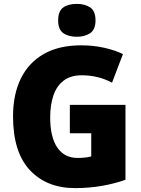

<svg xmlns="http://www.w3.org/2000/svg" viewBox="-20 -957 726 987"><path d="M339 -418H625V-33Q570 -13 503.5 -1.5Q437 10 366 10Q220 10 133.5 -82.5Q47 -175 47 -359Q47 -472 87.5 -554Q128 -636 206 -680Q284 -724 397 -724Q460 -724 515.5 -711.5Q571 -699 612 -679L556 -532Q485 -570 400 -570Q343 -570 307 -542.5Q271 -515 254.5 -466Q238 -417 238 -354Q238 -252 274.5 -198.5Q311 -145 380 -145Q396 -145 416 -147Q436 -149 449 -153V-272H339ZM375 -937Q417 -937 444 -918.5Q471 -900 471 -852Q471 -805 443.5 -786.5Q416 -768 375 -768Q332 -768 305.5 -786.5Q279 -805 279 -852Q279 -900 305 -918.5Q331 -937 375 -937Z"/></svg>

Font: Noto Sans Lao Looped SemiCondensed Black
Style: Regular
Weight: 900
Width: 4
Designer: Mark Frömberg, Ben Mitchell
Foundry: The Fontpad Ltd
Version: Version 1.002; ttfautohint (v1.8.4.7-5d5b)